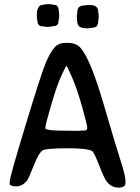

<svg xmlns="http://www.w3.org/2000/svg" viewBox="-20 -896 656 901"><path d="M389.2 -294.9V-298.3Q389.2 -309.1 365.5 -394Q341.8 -479 318.1 -533Q294.4 -586.9 292 -586.9Q289.6 -586.9 268.8 -542.7Q248 -498.5 220.5 -404.5Q192.9 -310.5 192.9 -296.9V-293.9Q192.9 -282.7 289.6 -282.7L328.6 -282.2H354Q365.7 -283.7 377.4 -283.7Q389.2 -283.7 389.2 -294.9ZM152.8 -824.7Q152.8 -873.5 182.6 -873.5Q189.5 -875.5 190.9 -875.5L202.1 -876.5H213.4L222.2 -875.5L232.4 -873.5Q255.4 -873.5 255.4 -846.2L256.3 -842.3L257.8 -827.6V-817.9L257.3 -816.4Q257.3 -814.5 257.3 -812.5L254.4 -796.4Q254.4 -773.4 230 -773.4L221.2 -771.5L208.5 -770H197.3L195.8 -770.5L183.1 -772Q181.2 -772.5 180.2 -772.5Q155.8 -772.5 155.8 -798.8Q154.3 -803.2 154.3 -804.2L153.3 -811.5V-814.9L152.8 -822.8ZM341.8 -830.1 342.8 -839.8Q342.8 -870.1 374.5 -870.1Q377.4 -871.1 379.4 -871.1L386.7 -872.1H404.8Q440.9 -872.1 440.9 -840.3Q441.9 -837.4 441.9 -835L442.9 -825.2V-812L440.9 -796.9Q440.9 -766.1 413.6 -766.1Q406.7 -764.2 405.3 -764.2L392.6 -763.2H387.2Q362.3 -763.2 351.6 -772Q340.8 -780.8 340.8 -814.9V-822.8ZM568.8 -45.4V-36.1Q568.8 -15.6 535.4 -15.6Q502 -15.6 479.5 -45.9Q468.3 -61 445.8 -118.9Q423.3 -176.8 414.6 -185.1Q398.4 -200.2 298.3 -200.2Q198.2 -200.2 180.7 -190.7Q163.1 -181.2 138.4 -118.9Q113.8 -56.6 106 -47.4Q84.5 -21.5 54.9 -21.5Q25.4 -21.5 25.4 -35.6V-43.9Q25.4 -63.5 99.9 -308.3Q174.3 -553.2 195.1 -602.1Q215.8 -650.9 235.6 -672.9Q255.4 -694.8 286.6 -694.8H298.8Q337.9 -694.8 358.4 -670.9Q404.8 -617.7 466.1 -408.2Q527.3 -198.7 548.1 -135Q568.8 -71.3 568.8 -45.4Z"/></svg>

Font: Averia Sans Libre
Style: Regular
Weight: 400
Version: Version 1.002